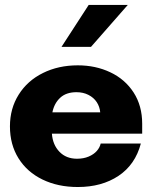

<svg xmlns="http://www.w3.org/2000/svg" viewBox="-20 -751 623 782"><path d="M20.5 -236.3Q20.5 -309.1 56.2 -365.7Q91.8 -422.4 154.8 -453.6Q217.8 -484.9 296.9 -484.9Q369.6 -484.9 429.4 -456.5Q489.3 -428.2 524.2 -374.3Q559.1 -320.3 559.1 -247.1V-206.5H191.4Q194.8 -161.1 222.2 -132.8Q249.5 -104.5 293.5 -104.5Q320.3 -104.5 341.1 -113.3Q361.8 -122.1 374.3 -136.2Q386.7 -150.4 390.1 -166.5H553.7Q530.8 -80.1 462.6 -34.7Q394.5 10.7 296.9 10.7Q215.8 10.7 153.1 -19.8Q90.3 -50.3 55.4 -106.2Q20.5 -162.1 20.5 -236.3ZM388.2 -293.5Q386.2 -316.4 374 -335Q361.8 -353.5 340.3 -364.5Q318.8 -375.5 291.5 -375.5Q249.5 -375.5 225.1 -352.8Q200.7 -330.1 193.4 -293.5ZM341.3 -731H500.5L350.6 -560.1H230.5Z"/></svg>

Font: Glacial Indifference
Style: Bold
Weight: 700
Designer: Alfredo Marco Pradil
Foundry: Alfredo Marco Pradil
Version: Version 1.312